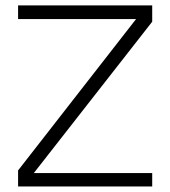

<svg xmlns="http://www.w3.org/2000/svg" viewBox="-20 -670 612 690"><path d="M45 -650.5V-601.5H469L45 -57.5V0H527V-48H101.5L527 -592V-650.5Z"/></svg>

Font: Overused Grotesk Light
Style: Regular
Weight: 300
Designer: RandomMaerks
Version: Version 0.005